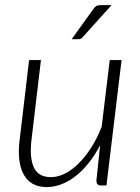

<svg xmlns="http://www.w3.org/2000/svg" viewBox="-20 -736 556 762"><path d="M47 0ZM142.5 -497.5 105 -181Q96.5 -109.5 114.5 -71.2Q132.5 -33 182 -33Q209.5 -33 237.5 -47Q265.5 -61 292 -87.2Q318.5 -113.5 342 -150.2Q365.5 -187 383.5 -233L415.5 -497.5H462.5L402.5 0H380.5Q371 0 366.8 -5Q362.5 -10 362.5 -18.5L377.5 -160Q357 -120.5 332.2 -89.5Q307.5 -58.5 280.2 -37.2Q253 -16 224 -4.8Q195 6.5 166 6.5Q102 6.5 74.5 -42.8Q47 -92 58 -181L95.5 -497.5ZM422.5 -715.5 308.5 -589Q304.5 -584 300.5 -582.2Q296.5 -580.5 291 -580.5H264.5L350 -699.5Q356 -708.5 362 -712Q368 -715.5 379 -715.5Z"/></svg>

Font: Lato Light
Style: Italic
Weight: 300
Italic angle: -7°
Designer: Lukasz Dziedzic
Foundry: tyPoland Lukasz Dziedzic
Version: Version 2.007; 2014-02-27